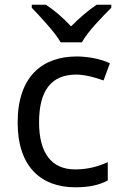

<svg xmlns="http://www.w3.org/2000/svg" viewBox="-20 -786 520 816"><path d="M238 -606H328C352 -651 415 -715 453 -753V-766H391C356 -743 318 -710 282 -674C249 -710 210 -743 175 -766H115V-753C151 -715 212 -651 238 -606ZM300 10C361 10 402 0 438 -19V-97C401 -80 357 -66 299 -66C198 -66 146 -137 146 -266C146 -400 197 -469 304 -469C341 -469 388 -456 420 -444L447 -517C415 -533 360 -546 306 -546C162 -546 55 -463 55 -265C55 -75 157 10 300 10Z"/></svg>

Font: Noto Sans Arabic UI
Style: Regular
Weight: 400
Designer: Monotype Design Team, Nadine Chahine and Nizar Qandah
Foundry: Monotype Imaging Inc.
Version: Version 2.010